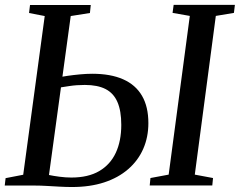

<svg xmlns="http://www.w3.org/2000/svg" viewBox="-22 -763 987 790"><path d="M274.5 6.5Q250.5 6.5 223.2 5Q196 3.5 170 2Q144 0.5 123 0.5H-2.5L1 -30L73.5 -44L162 -697L97.5 -709.5L101.5 -742.5H351.5L348 -709.5L269 -697L179.5 -43Q198.5 -39 223.2 -35.8Q248 -32.5 271.5 -32.5Q341 -32.5 386.5 -59.2Q432 -86 454.5 -134.5Q477 -183 477 -249Q477 -307 461.2 -343.2Q445.5 -379.5 412.5 -396.5Q379.5 -413.5 327 -413.5Q293.5 -413.5 263.8 -409Q234 -404.5 212 -401L215.5 -443.5Q232 -447.5 256.2 -451Q280.5 -454.5 307.2 -457Q334 -459.5 357.5 -459.5Q433 -459.5 484.5 -436.8Q536 -414 562.2 -369Q588.5 -324 588.5 -256.5Q588.5 -198.5 567.2 -150.2Q546 -102 505.2 -66.8Q464.5 -31.5 406.5 -12.5Q348.5 6.5 274.5 6.5ZM594 0 597 -30.5 672 -44.5 759 -697.5 688 -710 692.5 -743H944.5L940.5 -710L866 -697.5L779.5 -44.5L854.5 -30.5L851.5 0Z"/></svg>

Font: Merriweather 72pt
Style: Italic
Weight: 400
Italic angle: -7.8°
Version: Version 2.101